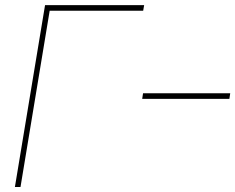

<svg xmlns="http://www.w3.org/2000/svg" viewBox="-20 -748 941 768"><path d="M556.6 -727.5 552.7 -705.1H178.7L62 0H39.6L160.2 -727.5ZM548.8 -352.5 552.2 -375H900.9L897.5 -352.5Z"/></svg>

Font: Inter Display Thin
Style: Italic
Weight: 100
Italic angle: -9.39999°
Designer: Rasmus Andersson
Foundry: rsms
Version: Version 4.000;git-a52131595